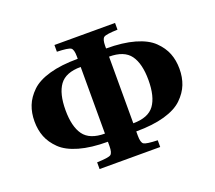

<svg xmlns="http://www.w3.org/2000/svg" viewBox="-118 -857 1138 1018"><g transform="rotate(-20 451.0 -348.0)"><path d="M371 -587V-601Q371 -640 357.5 -649Q344 -658 280 -660V-698H622V-660Q558 -658 544.5 -649Q531 -640 531 -601V-587Q625 -587 691.5 -568Q758 -549 793.5 -514.5Q829 -480 844.5 -440.5Q860 -401 860 -353Q860 -305 844.5 -265.5Q829 -226 793.5 -191.5Q758 -157 691.5 -138Q625 -119 531 -119V-95Q531 -56 544.5 -47Q558 -38 622 -36V2H280V-36Q344 -38 357.5 -47Q371 -56 371 -95V-119Q277 -119 210.5 -138Q144 -157 108.5 -191.5Q73 -226 57.5 -265.5Q42 -305 42 -353Q42 -401 57.5 -440.5Q73 -480 108.5 -514.5Q144 -549 210.5 -568Q277 -587 371 -587ZM371 -165V-541Q286 -541 251.5 -493.5Q217 -446 217 -353Q217 -260 251.5 -212.5Q286 -165 371 -165ZM531 -165Q616 -165 650.5 -212.5Q685 -260 685 -353Q685 -446 650.5 -493.5Q616 -541 531 -541Z"/></g></svg>

Font: Heuristica
Style: Bold
Weight: 700
Version: Version 1.0.2